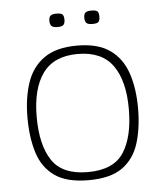

<svg xmlns="http://www.w3.org/2000/svg" viewBox="-47 -639 580 685"><g transform="rotate(-5 243.0 -296.0)"><path d="M243 5Q165 5 122 -25.5Q79 -56 62 -110.5Q45 -165 45 -236Q45 -307 63.5 -361.5Q82 -416 125.5 -446.5Q169 -477 243 -477Q318 -477 361 -446.5Q404 -416 422.5 -361.5Q441 -307 441 -236Q441 -165 424 -110.5Q407 -56 364.5 -25.5Q322 5 243 5ZM243 -24Q335 -24 371.5 -80Q408 -136 408 -236Q408 -337 368.5 -392Q329 -447 243 -447Q158 -447 118 -392Q78 -337 78 -236Q78 -135 115 -79.5Q152 -24 243 -24ZM207 -573Q207 -561 202 -555Q197 -549 180 -549Q164 -549 158.5 -555Q153 -561 153 -573Q153 -586 158.5 -591.5Q164 -597 180 -597Q197 -597 202 -591.5Q207 -586 207 -573ZM332 -573Q332 -561 327.5 -555Q323 -549 305 -549Q289 -549 283.5 -555Q278 -561 278 -573Q278 -586 283.5 -591.5Q289 -597 305 -597Q323 -597 327.5 -591.5Q332 -586 332 -573Z"/></g></svg>

Font: Glory Thin
Style: Regular
Weight: 100
Designer: Robert Leuschke
Foundry: Robert Leuschke
Version: Version 1.011